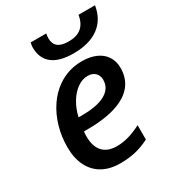

<svg xmlns="http://www.w3.org/2000/svg" viewBox="-185 -877 910 997"><g transform="rotate(-30 269.5 -378.5)"><path d="M45.9 -200.2Q45.9 -263.2 62.7 -321.5Q79.6 -379.9 111.3 -427.2Q143.1 -474.6 186.5 -504.4Q252 -549.8 334 -549.8Q381.8 -549.8 417.5 -533.9Q453.1 -518.1 472.2 -488.5Q491.2 -459 491.2 -419.4Q491.2 -367.7 466.8 -329.3Q442.4 -291 394.5 -267.1Q316.4 -228.5 183.6 -228.5H161.6Q159.7 -216.8 159.7 -198.7Q159.7 -138.7 188.5 -107.4Q217.3 -76.2 272.5 -76.2Q307.1 -76.2 342.5 -86.2Q377.9 -96.2 418.9 -117.2V-31.2Q375.5 -9.3 334.2 0.2Q293 9.8 243.2 9.8Q181.2 9.8 137 -15.1Q92.8 -40 69.3 -87.4Q45.9 -134.8 45.9 -200.2ZM382.3 -411.1Q382.3 -436.5 366.2 -452.6Q350.1 -468.8 321.3 -468.8Q289.6 -468.8 259.5 -447.8Q229.5 -426.8 206.8 -389.4Q184.1 -352.1 173.8 -305.7H193.4Q286.1 -305.7 334.2 -332.8Q382.3 -359.9 382.3 -411.1ZM148.9 -738.3Q148.9 -752.4 153.3 -767.1H246.1Q243.2 -749.5 243.2 -739.3Q243.2 -705.6 263.9 -689Q284.7 -672.4 327.1 -672.4Q376.5 -672.4 404.3 -695.8Q432.1 -719.2 439.9 -767.1H538.6Q526.4 -688.5 469.7 -647.2Q413.1 -606 318.8 -606Q233.9 -606 191.4 -639.9Q148.9 -673.8 148.9 -738.3Z"/></g></svg>

Font: Viking Open Sans Light
Style: Bold Italic
Weight: 600
Italic angle: -12°
Foundry: Ascender Corporation
Version: Version 2.000